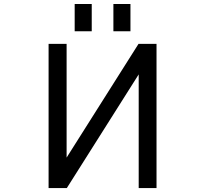

<svg xmlns="http://www.w3.org/2000/svg" viewBox="-20 -956 1040 978"><path d="M777.3 2H686.5V-577.1L320.3 2H227.5V-732.4H319.3V-153.3L685.5 -732.4H777.3ZM360.4 -796.9V-935.5H447.3V-796.9ZM557.6 -796.9V-935.5H644.5V-796.9Z"/></svg>

Font: GenEi Gothic M Regular
Style: Regular
Weight: 400
Designer: o_tamon (Modified); [Source Han Sans]
Ryoko NISHIZUKA  (kana & ideographs); Paul D. Hunt (Latin, Greek & Cyrillic); Wenl
Version: Version 1.1a;Original Version 1.004